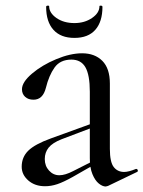

<svg xmlns="http://www.w3.org/2000/svg" viewBox="-20 -671 522 699"><path d="M365 8Q353 8 339.5 -3Q326 -14 316.5 -37Q307 -60 307 -95V-337Q307 -398 291 -426Q275 -454 240 -454Q199 -454 178.5 -425Q158 -396 147 -351Q136 -308 102 -308Q83 -308 71.5 -318.5Q60 -329 60 -346Q60 -372 96.5 -403Q133 -434 184.5 -455.5Q236 -477 279 -477Q325 -477 352.5 -449.5Q380 -422 380 -367V-129Q380 -81 394 -63Q408 -45 432 -45Q448 -45 475 -56H476Q480 -56 481.5 -51.5Q483 -47 479 -45L373 6ZM59 -64Q59 -99 83 -122.5Q107 -146 165 -167L325 -225L328 -211L204 -164Q171 -151 157 -133.5Q143 -116 143 -92Q143 -67 158.5 -50Q174 -33 196 -33Q217 -33 246 -48L335 -93L336 -79L245 -27Q211 -8 188.5 -0.5Q166 7 144 7Q107 7 83 -14Q59 -35 59 -64ZM159 -648Q159 -624 185.5 -605.5Q212 -587 251 -587Q288 -587 315 -605.5Q342 -624 342 -648Q342 -651 347.5 -650.5Q353 -650 353 -646Q353 -592 327 -562.5Q301 -533 251 -533Q201 -533 174.5 -562.5Q148 -592 148 -646Q148 -650 153.5 -650.5Q159 -651 159 -648Z"/></svg>

Font: Cormorant Unicase Medium
Style: Regular
Weight: 500
Designer: Christian Thalmann (Catharsis Fonts)
Foundry: Catharsis Fonts
Version: Version 4.000